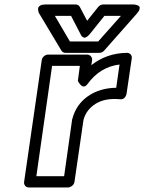

<svg xmlns="http://www.w3.org/2000/svg" viewBox="-20 -806 639 851"><path d="M86.9 0 165 -539.1Q166.5 -549.8 175 -556.9Q183.6 -564 192.9 -564H366.2Q377 -564 383.3 -555.9Q389.6 -547.9 388.2 -539.1L384.8 -517.1Q452.1 -570.3 542 -571.8Q552.7 -571.8 559.1 -564.7Q565.4 -557.6 564 -546.9L541 -391.1Q539.1 -380.4 532 -372.6Q524.9 -364.7 511.2 -366.2Q446.3 -372.1 404.5 -346.4Q362.8 -320.8 350.1 -274.9L310.1 0Q308.6 10.7 299.3 17.8Q290 24.9 280.8 24.9H107.9Q97.2 24.9 91.3 17.1Q85.4 9.3 86.9 0ZM141.1 -24.9H264.2L299.8 -276.9Q299.8 -277.3 300.3 -278.3Q300.8 -279.3 300.8 -279.8Q317.4 -342.8 369.6 -379.4Q421.9 -416 495.1 -417L509.8 -520Q424.3 -509.8 369.1 -435.1Q362.3 -425.3 355.2 -423.3Q348.1 -421.4 343 -425Q337.9 -428.7 333.7 -433.8Q329.6 -439 327.1 -443.4L325.2 -448.2L334 -514.2H210.9ZM153.8 -746.1Q152.8 -747.6 151.6 -750.2Q150.4 -752.9 149.2 -760Q147.9 -767.1 149.7 -772.2Q151.4 -777.3 158.9 -781.7Q166.5 -786.1 180.2 -786.1H314.9Q328.1 -786.1 334 -774.9L366.2 -713.9L415 -774.9Q424.8 -786.1 437 -786.1H571.8Q573.7 -786.1 576.9 -785.9Q580.1 -785.6 586.9 -783.4Q593.8 -781.2 597.2 -777.6Q600.6 -773.9 598.6 -765.6Q596.7 -757.3 586.9 -746.1L441.9 -582Q433.1 -571.8 419.9 -571.8H270Q258.3 -571.8 252 -582ZM223.1 -735.8 290 -622.1H415L516.1 -735.8H442.9L377.9 -654.8Q369.6 -645 362.5 -641.4Q355.5 -637.7 351.1 -639.6Q346.7 -641.6 343.3 -644.8Q339.8 -647.9 338.4 -651.4L336.9 -654.8L294.9 -735.8Z"/></svg>

Font: Trueno Bold Outline
Style: Italic
Weight: 700
Width: 6
Designer: Julieta Ulanovsky
Foundry: Julieta Ulanovsky
Version: Version 3.001b | FøM Fix